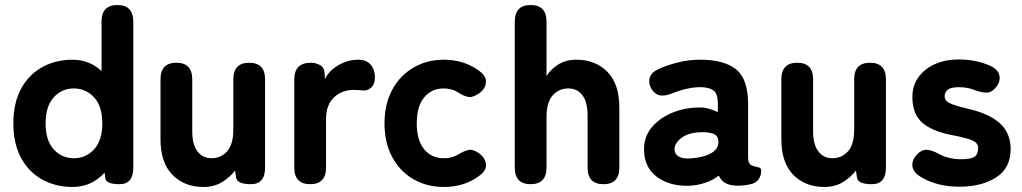

<svg xmlns="http://www.w3.org/2000/svg" viewBox="-20 -731 4056 762"><path d="M268 11Q201 11 147.5 -18.5Q94 -48 63.5 -104.5Q33 -161 33 -241Q33 -322 63.5 -378.5Q94 -435 147.5 -464.5Q201 -494 268 -494Q335 -494 383 -449V-645Q383 -711 446 -711Q509 -711 509 -645V-66Q509 0 455 0Q401 0 398 -23L395 -46Q344 11 268 11ZM273 -103Q321 -103 353.5 -138.5Q386 -174 386 -241Q386 -309 353.5 -344.5Q321 -380 273 -380Q225 -380 193 -344.5Q161 -309 161 -241Q161 -174 193 -138.5Q225 -103 273 -103Z M787 11Q712 11 664.5 -37Q617 -85 617 -179V-416Q617 -482 680 -482Q743 -482 743 -416V-209Q743 -157 764 -130Q785 -103 819 -103Q857 -103 881.5 -130.5Q906 -158 906 -217V-416Q906 -482 969 -482Q1032 -482 1032 -416V-66Q1032 0 976 0Q920 0 917 -27L913 -54Q894 -29 862.5 -9Q831 11 787 11Z M1211 0Q1148 0 1148 -66V-416Q1148 -482 1214 -482Q1235 -482 1252 -471.5Q1269 -461 1269 -432V-417Q1287 -452 1324 -473Q1361 -494 1402 -494Q1434 -494 1451 -474.5Q1468 -455 1468 -425Q1468 -397 1453 -383.5Q1438 -370 1421 -372Q1413 -373 1403.5 -373.5Q1394 -374 1383 -374Q1337 -374 1305.5 -344.5Q1274 -315 1274 -258V-66Q1274 0 1211 0Z M1741 11Q1674 11 1620.5 -20Q1567 -51 1536.5 -108Q1506 -165 1506 -241Q1506 -318 1536.5 -374.5Q1567 -431 1620.5 -462.5Q1674 -494 1741 -494Q1824 -494 1884 -448Q1911 -428 1908.5 -403Q1906 -378 1882 -361Q1858 -344 1840.5 -346Q1823 -348 1795 -366Q1772 -380 1741 -380Q1693 -380 1663.5 -344.5Q1634 -309 1634 -241Q1634 -174 1663.5 -138.5Q1693 -103 1741 -103Q1771 -103 1793 -115Q1819 -131 1838 -135.5Q1857 -140 1881 -123Q1905 -105 1908.5 -81Q1912 -57 1887 -37Q1827 11 1741 11Z M2086 0Q2023 0 2023 -66V-645Q2023 -711 2086 -711Q2149 -711 2149 -645V-428Q2163 -454 2194 -474Q2225 -494 2268 -494Q2343 -494 2390.5 -446Q2438 -398 2438 -304V-66Q2438 0 2375 0Q2312 0 2312 -66V-273Q2312 -326 2291.5 -353Q2271 -380 2236 -380Q2198 -380 2173.5 -352.5Q2149 -325 2149 -266V-66Q2149 0 2086 0Z M2720 6Q2641 10 2588.5 -28Q2536 -66 2536 -138Q2536 -189 2566.5 -225.5Q2597 -262 2645.5 -282.5Q2694 -303 2746 -304Q2769 -306 2790 -300.5Q2811 -295 2829 -286V-318Q2829 -360 2811 -372.5Q2793 -385 2760 -385Q2733 -385 2704.5 -378.5Q2676 -372 2649 -361Q2620 -349 2599.5 -352.5Q2579 -356 2565 -379Q2552 -402 2559 -423.5Q2566 -445 2596 -458Q2632 -474 2673.5 -484Q2715 -494 2760 -494Q2853 -494 2901 -456Q2949 -418 2949 -318V-108Q2949 -98 2950 -94Q2953 -80 2961.5 -75.5Q2970 -71 2979 -69.5Q2988 -68 2994.5 -65.5Q3001 -63 3001 -53Q3001 -34 2990.5 -19Q2980 -4 2956 1Q2945 3 2933 4.5Q2921 6 2908 6Q2849 6 2833 -34Q2787 1 2720 6ZM2717 -102Q2770 -105 2801.5 -122.5Q2833 -140 2831 -171Q2830 -194 2808.5 -201Q2787 -208 2756 -206Q2710 -204 2683 -182.5Q2656 -161 2657 -137Q2658 -120 2672.5 -110.5Q2687 -101 2717 -102Z M3251 11Q3176 11 3128.5 -37Q3081 -85 3081 -179V-416Q3081 -482 3144 -482Q3207 -482 3207 -416V-209Q3207 -157 3228 -130Q3249 -103 3283 -103Q3321 -103 3345.5 -130.5Q3370 -158 3370 -217V-416Q3370 -482 3433 -482Q3496 -482 3496 -416V-66Q3496 0 3440 0Q3384 0 3381 -27L3377 -54Q3358 -29 3326.5 -9Q3295 11 3251 11Z M3787 10Q3745 10 3705.5 0.5Q3666 -9 3631 -31Q3603 -49 3601 -72.5Q3599 -96 3618 -117Q3637 -137 3657.5 -136.5Q3678 -136 3706 -120Q3745 -99 3794 -99Q3832 -99 3847 -108.5Q3862 -118 3862 -144Q3862 -155 3854.5 -163.5Q3847 -172 3823.5 -179.5Q3800 -187 3753 -196Q3680 -210 3640.5 -244Q3601 -278 3601 -346Q3601 -391 3625 -424.5Q3649 -458 3690.5 -476.5Q3732 -495 3784 -495Q3855 -495 3912 -469Q3942 -454 3946.5 -431Q3951 -408 3934 -386Q3917 -364 3896.5 -363.5Q3876 -363 3847 -374Q3832 -380 3817 -382.5Q3802 -385 3786 -385Q3753 -385 3741 -374.5Q3729 -364 3729 -350Q3729 -340 3735 -332Q3741 -324 3761 -316.5Q3781 -309 3823 -299Q3906 -280 3948.5 -241.5Q3991 -203 3991 -139Q3991 -64 3933.5 -27Q3876 10 3787 10Z"/></svg>

Font: Zen Maru Gothic Black
Style: Regular
Weight: 900
Designer: Yoshimichi Ohira
Foundry: Positype
Version: Version 1.001